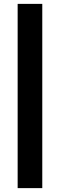

<svg xmlns="http://www.w3.org/2000/svg" viewBox="-20 -801 309 990"><path d="M198 169H71V-781H198Z"/></svg>

Font: Ezarion Extra Bold
Style: Regular
Weight: 800
Designer: Natanael Gama
Version: Version 1.001;PS 001.001;hotconv 1.0.70;makeotf.lib2.5.58329